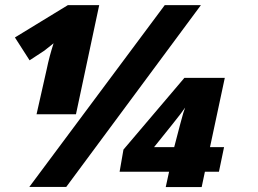

<svg xmlns="http://www.w3.org/2000/svg" viewBox="-20 -734 1012 754"><path d="M839.8 -59.6H784.7L772 0.5H630.9L644 -59.6H449.7L464.8 -146.5L704.1 -428.2H862.8L804.7 -156.2H859.9ZM664.1 -156.2Q694.3 -272.9 699.7 -290Q705.1 -307.1 707 -311.5Q700.7 -302.7 689.9 -287.8Q679.2 -272.9 585 -156.2ZM769 -713.9 240.2 0H95.2L627 -713.9ZM246.6 -713.9H369.6L278.3 -285.2H123.5L163.6 -462.9Q173.8 -512.7 190.4 -564L154.3 -535.2L96.2 -497.1L38.6 -586.9Z"/></svg>

Font: TypoPRO Open Sans
Style: Italic
Weight: 800
Italic angle: -12°
Foundry: Ascender Corporation
Version: Version 1.10